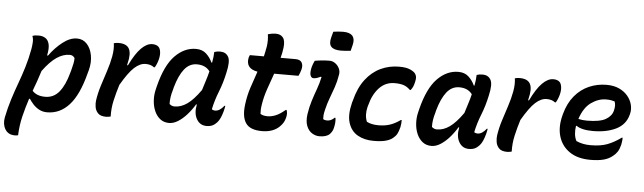

<svg xmlns="http://www.w3.org/2000/svg" viewBox="-81 -987 4716 1407"><g transform="rotate(5 2277.0 -283.0)"><path d="M126 -537Q137 -542 149 -543Q161 -544 174 -544Q201 -544 221.5 -531Q242 -518 249.5 -488Q257 -458 246 -405L252 -403Q296 -464 349.5 -505.5Q403 -547 454 -547Q498 -547 527 -515.5Q556 -484 565.5 -433Q575 -382 560 -324L553 -299Q512 -139 444 -64Q376 11 282 11Q249 11 223 -3Q197 -17 178.5 -37.5Q160 -58 148 -77L142 -76Q121 -12 104.5 55Q88 122 85 197Q75 200 61 200Q12 200 -10.5 162.5Q-33 125 -23 74Q-8 1 12 -62Q32 -125 54 -184.5Q76 -244 95 -306.5Q114 -369 127 -440Q132 -468 133 -493Q134 -518 126 -537ZM411 -423Q363 -423 315.5 -391Q268 -359 215 -287Q203 -248 190 -211Q177 -174 163 -137Q195 -101 258 -101Q320 -101 360.5 -150Q401 -199 426 -292L431 -309Q439 -339 443.5 -361Q448 -383 448 -402Q435 -423 411 -423Z M749 1Q744 2 735 4Q726 6 716 6Q674 6 655.5 -13.5Q637 -33 633 -59.5Q629 -86 632 -107Q640 -162 657.5 -217.5Q675 -273 693.5 -329Q712 -385 722 -439Q732 -496 725 -536Q742 -541 761 -541Q820 -541 838.5 -505Q857 -469 838 -395Q837 -390 836 -385L842 -383Q885 -472 926 -513Q967 -554 1007 -554Q1038 -554 1054 -538Q1065 -527 1068.5 -502.5Q1072 -478 1064 -446Q1054 -409 1039 -386H1033Q1010 -405 971 -405Q930 -405 888.5 -367.5Q847 -330 792 -235Q773 -174 760 -116.5Q747 -59 749 1Z M1329 -547Q1376 -547 1405 -520Q1434 -493 1450 -457H1455Q1459 -479 1461.5 -500Q1464 -521 1464 -536Q1484 -543 1507 -543Q1549 -543 1567.5 -510.5Q1586 -478 1566 -393Q1550 -317 1523.5 -250.5Q1497 -184 1483 -117Q1492 -109 1508 -109Q1541 -109 1573 -150H1579Q1578 -142 1576 -132.5Q1574 -123 1571 -111Q1564 -84 1554 -61.5Q1544 -39 1532 -26Q1516 -8 1498 0.5Q1480 9 1454 9Q1406 9 1381.5 -33.5Q1357 -76 1370 -140V-142H1365Q1339 -99 1308 -64.5Q1277 -30 1244 -9.5Q1211 11 1179 11Q1140 11 1113 -10.5Q1086 -32 1071 -67Q1056 -102 1053.5 -144Q1051 -186 1061 -226L1067 -251Q1106 -406 1175 -476.5Q1244 -547 1329 -547ZM1171 -128Q1179 -121 1188 -117Q1197 -113 1209 -113Q1256 -113 1301.5 -145Q1347 -177 1399 -251Q1409 -285 1420.5 -319.5Q1432 -354 1441 -392Q1409 -435 1346 -435Q1291 -435 1253.5 -388Q1216 -341 1191 -252L1187 -235Q1169 -177 1171 -128Z M2029 -159Q2039 -135 2030 -101Q2025 -82 2016.5 -67Q2008 -52 1991 -35Q1969 -13 1936.5 -1Q1904 11 1862 11Q1774 11 1742.5 -36Q1711 -83 1723 -174Q1731 -239 1751 -299.5Q1771 -360 1792 -420Q1701 -436 1719 -519Q1722 -529 1726 -536H1829Q1833 -554 1837 -572.5Q1841 -591 1844 -609Q1851 -656 1844 -700Q1861 -705 1874.5 -707Q1888 -709 1902 -709Q1937 -709 1955 -686.5Q1973 -664 1967 -612Q1965 -593 1961 -574Q1957 -555 1952 -536H2062Q2096 -536 2108 -515.5Q2120 -495 2112 -464Q2108 -451 2104 -439Q2100 -427 2094 -416H1915Q1894 -357 1874 -299.5Q1854 -242 1845 -185Q1841 -160 1840.5 -144Q1840 -128 1841 -114Q1860 -101 1894 -101Q1921 -101 1952 -113Q1983 -125 2023 -159Z M2203 -536Q2231 -541 2259 -543.5Q2287 -546 2312 -546Q2334 -546 2353.5 -532Q2373 -518 2383.5 -496Q2394 -474 2389 -449Q2381 -399 2366 -355.5Q2351 -312 2335.5 -271Q2320 -230 2310 -187Q2303 -159 2302 -143.5Q2301 -128 2302 -116Q2307 -112 2315 -110Q2323 -108 2331 -108Q2360 -108 2385 -133H2391Q2396 -101 2387 -63Q2384 -47 2377.5 -35Q2371 -23 2361 -12Q2337 12 2285 12Q2256 12 2230 -4.5Q2204 -21 2190.5 -55Q2177 -89 2184 -141Q2192 -195 2206.5 -241Q2221 -287 2237 -330.5Q2253 -374 2263 -421L2259 -424Q2244 -417 2231 -412.5Q2218 -408 2205 -408Q2189 -408 2182 -427.5Q2175 -447 2185 -489Q2191 -511 2203 -536ZM2320 -760Q2338 -763 2357.5 -764.5Q2377 -766 2393 -766Q2442 -766 2461.5 -742.5Q2481 -719 2470 -676L2459 -632Q2442 -630 2423 -628.5Q2404 -627 2387 -627Q2335 -627 2315.5 -649Q2296 -671 2309 -719Z M2823 -547Q2876 -547 2904.5 -534Q2933 -521 2943 -507Q2951 -496 2953 -482.5Q2955 -469 2949 -444Q2944 -423 2938.5 -410.5Q2933 -398 2922 -384H2916Q2893 -407 2867 -415.5Q2841 -424 2801 -424Q2734 -424 2688 -375Q2642 -326 2622 -246L2618 -233Q2603 -171 2623 -124Q2658 -106 2709 -106Q2756 -106 2793.5 -118.5Q2831 -131 2870 -159H2876Q2876 -148 2875 -134Q2874 -120 2871 -106Q2862 -72 2852.5 -55Q2843 -38 2824 -23Q2805 -7 2771.5 2Q2738 11 2683 11Q2615 11 2566 -17Q2517 -45 2498 -104Q2479 -163 2502 -254L2507 -271Q2531 -366 2578 -427Q2625 -488 2688 -517.5Q2751 -547 2823 -547Z M3259 -547Q3306 -547 3335 -520Q3364 -493 3380 -457H3385Q3389 -479 3391.5 -500Q3394 -521 3394 -536Q3414 -543 3437 -543Q3479 -543 3497.5 -510.5Q3516 -478 3496 -393Q3480 -317 3453.5 -250.5Q3427 -184 3413 -117Q3422 -109 3438 -109Q3471 -109 3503 -150H3509Q3508 -142 3506 -132.5Q3504 -123 3501 -111Q3494 -84 3484 -61.5Q3474 -39 3462 -26Q3446 -8 3428 0.5Q3410 9 3384 9Q3336 9 3311.5 -33.5Q3287 -76 3300 -140V-142H3295Q3269 -99 3238 -64.5Q3207 -30 3174 -9.5Q3141 11 3109 11Q3070 11 3043 -10.5Q3016 -32 3001 -67Q2986 -102 2983.5 -144Q2981 -186 2991 -226L2997 -251Q3036 -406 3105 -476.5Q3174 -547 3259 -547ZM3101 -128Q3109 -121 3118 -117Q3127 -113 3139 -113Q3186 -113 3231.5 -145Q3277 -177 3329 -251Q3339 -285 3350.5 -319.5Q3362 -354 3371 -392Q3339 -435 3276 -435Q3221 -435 3183.5 -388Q3146 -341 3121 -252L3117 -235Q3099 -177 3101 -128Z M3699 1Q3694 2 3685 4Q3676 6 3666 6Q3624 6 3605.5 -13.5Q3587 -33 3583 -59.5Q3579 -86 3582 -107Q3590 -162 3607.5 -217.5Q3625 -273 3643.5 -329Q3662 -385 3672 -439Q3682 -496 3675 -536Q3692 -541 3711 -541Q3770 -541 3788.5 -505Q3807 -469 3788 -395Q3787 -390 3786 -385L3792 -383Q3835 -472 3876 -513Q3917 -554 3957 -554Q3988 -554 4004 -538Q4015 -527 4018.5 -502.5Q4022 -478 4014 -446Q4004 -409 3989 -386H3983Q3960 -405 3921 -405Q3880 -405 3838.5 -367.5Q3797 -330 3742 -235Q3723 -174 3710 -116.5Q3697 -59 3699 1Z M4350 -547Q4403 -547 4442 -529Q4481 -511 4505.5 -481.5Q4530 -452 4538.5 -417.5Q4547 -383 4539 -351L4537 -343Q4518 -270 4448.5 -235.5Q4379 -201 4277 -201Q4235 -201 4204 -208.5Q4173 -216 4158 -228H4152Q4147 -197 4150 -168Q4153 -139 4165 -117Q4190 -106 4215.5 -101Q4241 -96 4270 -96Q4344 -96 4393.5 -115Q4443 -134 4494 -171H4500Q4500 -155 4498 -142Q4496 -129 4494 -118Q4486 -86 4473.5 -67Q4461 -48 4443 -34Q4415 -10 4375.5 0.5Q4336 11 4278 11Q4184 11 4124.5 -30Q4065 -71 4044.5 -140Q4024 -209 4046 -294L4049 -306Q4071 -387 4115.5 -440.5Q4160 -494 4220.5 -520.5Q4281 -547 4350 -547ZM4356 -440Q4299 -440 4246 -402.5Q4193 -365 4165 -280Q4193 -273 4228 -273Q4323 -273 4366 -298Q4409 -323 4419 -363Q4425 -387 4424 -403Q4423 -419 4418 -431Q4405 -435 4391.5 -437.5Q4378 -440 4356 -440Z"/></g></svg>

Font: Recursive Sn Csl St SmB
Style: Italic
Weight: 600
Italic angle: -15°
Version: Version 1.079;hotconv 1.0.112;makeotfexe 2.5.65598; ttfautoh